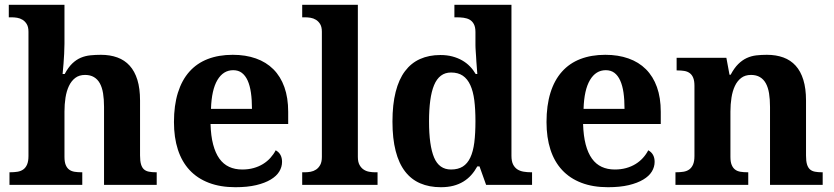

<svg xmlns="http://www.w3.org/2000/svg" viewBox="-20 -780 3517 810"><path d="M418.9 0V-329.1Q418.9 -361.3 414.8 -386.5Q410.6 -411.6 401.1 -428.7Q391.6 -445.8 376.2 -454.8Q360.8 -463.9 338.9 -463.9Q314 -463.9 297.4 -451.2Q280.8 -438.5 270.8 -417.2Q260.7 -396 256.3 -367.9Q252 -339.8 252 -309.1V-118.2Q252 -97.2 257.1 -84.5Q262.2 -71.8 271.5 -64.7Q280.8 -57.6 294.2 -55.4Q307.6 -53.2 324.2 -53.2H327.1V0H20V-53.2H22Q39.1 -53.2 53.2 -55.4Q67.4 -57.6 77.9 -64.9Q88.4 -72.3 94.2 -85.9Q100.1 -99.6 100.1 -122.1V-646Q100.1 -666 93 -678Q85.9 -689.9 75.2 -696.5Q64.5 -703.1 52 -705.1Q39.6 -707 28.8 -707H17.1V-759.8H252V-595.2Q252 -575.7 250.7 -553.2Q249.5 -530.8 248 -511.7Q246.1 -489.3 244.1 -467.8H252.9Q268.1 -496.1 284.9 -512.2Q301.8 -528.3 320.8 -536.4Q339.8 -544.4 361.1 -546.6Q382.3 -548.8 405.8 -548.8Q444.3 -548.8 475.1 -537.6Q505.9 -526.4 527.1 -502.9Q548.3 -479.5 559.6 -443.1Q570.8 -406.7 570.8 -356V-124Q570.8 -100.6 575 -86.7Q579.1 -72.8 587.4 -65.4Q595.7 -58.1 608.4 -55.7Q621.1 -53.2 638.2 -53.2H641.1V0Z M963.9 -483.9Q921.9 -483.9 897.2 -442.4Q872.6 -400.9 870.1 -320.8H1043Q1043 -358.9 1038.6 -389.2Q1034.2 -419.4 1024.7 -440.4Q1015.1 -461.4 1000.2 -472.7Q985.4 -483.9 963.9 -483.9ZM973.1 9.8Q909.7 9.8 861.1 -8.8Q812.5 -27.3 779.8 -62.5Q747.1 -97.7 730.5 -148.7Q713.9 -199.7 713.9 -265.1Q713.9 -335.4 730.5 -388.7Q747.1 -441.9 778.8 -477.5Q810.5 -513.2 856.7 -531Q902.8 -548.8 961.9 -548.8Q1016.1 -548.8 1059.6 -533.4Q1103 -518.1 1133.3 -487.8Q1163.6 -457.5 1179.7 -412.6Q1195.8 -367.7 1195.8 -308.1V-256.8H868.2Q869.6 -206.5 879.2 -170.4Q888.7 -134.3 905.5 -110.8Q922.4 -87.4 946.5 -76.2Q970.7 -64.9 1002 -64.9Q1027.8 -64.9 1049.8 -71Q1071.8 -77.1 1089.6 -88.1Q1107.4 -99.1 1120.8 -114Q1134.3 -128.9 1143.1 -146Q1169.9 -131.3 1169.9 -97.2Q1169.9 -75.7 1158.2 -56.4Q1146.5 -37.1 1122.1 -22.5Q1097.7 -7.8 1060.8 1Q1023.9 9.8 973.1 9.8Z M1266.6 -53.2Q1277.8 -53.2 1290.3 -55.4Q1302.7 -57.6 1313.2 -64.5Q1323.7 -71.3 1330.8 -84Q1337.9 -96.7 1337.9 -118.2V-646Q1337.9 -666 1330.8 -678Q1323.7 -689.9 1313 -696.5Q1302.2 -703.1 1289.8 -705.1Q1277.3 -707 1266.6 -707H1254.9V-759.8H1489.7V-118.2Q1489.7 -96.7 1496.8 -84Q1503.9 -71.3 1514.4 -64.5Q1524.9 -57.6 1537.6 -55.4Q1550.3 -53.2 1561 -53.2H1572.8V0H1254.9V-53.2Z M2137.7 -123Q2137.7 -100.1 2144.5 -86.4Q2151.4 -72.8 2162.8 -65.4Q2174.3 -58.1 2189.2 -55.7Q2204.1 -53.2 2220.7 -53.2H2224.6V0H2030.8L2002.9 -78.1H1993.7Q1982.4 -57.6 1968 -41.5Q1953.6 -25.4 1934.8 -13.9Q1916 -2.4 1892.6 3.7Q1869.1 9.8 1839.8 9.8Q1791 9.8 1752.9 -6.6Q1714.8 -22.9 1688.7 -56.9Q1662.6 -90.8 1649.2 -143.1Q1635.7 -195.3 1635.7 -267.1Q1635.7 -339.4 1649.2 -392.3Q1662.6 -445.3 1688.5 -479.7Q1714.4 -514.2 1752 -531Q1789.6 -547.9 1837.9 -547.9Q1866.2 -547.9 1888.9 -541.7Q1911.6 -535.6 1929.9 -525.1Q1948.2 -514.6 1962.4 -500Q1976.6 -485.4 1986.8 -467.8H1993.7Q1991.7 -495.6 1989.7 -520Q1989.3 -530.3 1988.5 -541Q1987.8 -551.8 1987.1 -561.3Q1986.3 -570.8 1986.1 -578.1Q1985.8 -585.4 1985.8 -589.8V-645Q1985.8 -665.5 1979.2 -678Q1972.7 -690.4 1961.7 -696.8Q1950.7 -703.1 1936 -705.1Q1921.4 -707 1904.8 -707H1897V-759.8H2137.7ZM1882.8 -64.9Q1912.6 -64.9 1932.4 -77.4Q1952.1 -89.8 1964.1 -115.2Q1976.1 -140.6 1981 -179Q1985.8 -217.3 1985.8 -269Q1985.8 -318.4 1981 -356.7Q1976.1 -395 1964.1 -421.1Q1952.1 -447.3 1932.4 -460.7Q1912.6 -474.1 1882.8 -474.1Q1857.9 -474.1 1840.1 -460.7Q1822.3 -447.3 1811.3 -420.9Q1800.3 -394.5 1795.2 -356.2Q1790 -317.9 1790 -268.1Q1790 -166 1811.3 -115.5Q1832.5 -64.9 1882.8 -64.9Z M2535.6 -483.9Q2493.7 -483.9 2469 -442.4Q2444.3 -400.9 2441.9 -320.8H2614.7Q2614.7 -358.9 2610.4 -389.2Q2606 -419.4 2596.4 -440.4Q2586.9 -461.4 2572 -472.7Q2557.1 -483.9 2535.6 -483.9ZM2544.9 9.8Q2481.4 9.8 2432.9 -8.8Q2384.3 -27.3 2351.6 -62.5Q2318.8 -97.7 2302.2 -148.7Q2285.6 -199.7 2285.6 -265.1Q2285.6 -335.4 2302.2 -388.7Q2318.8 -441.9 2350.6 -477.5Q2382.3 -513.2 2428.5 -531Q2474.6 -548.8 2533.7 -548.8Q2587.9 -548.8 2631.3 -533.4Q2674.8 -518.1 2705.1 -487.8Q2735.4 -457.5 2751.5 -412.6Q2767.6 -367.7 2767.6 -308.1V-256.8H2439.9Q2441.4 -206.5 2450.9 -170.4Q2460.4 -134.3 2477.3 -110.8Q2494.1 -87.4 2518.3 -76.2Q2542.5 -64.9 2573.7 -64.9Q2599.6 -64.9 2621.6 -71Q2643.6 -77.1 2661.4 -88.1Q2679.2 -99.1 2692.6 -114Q2706.1 -128.9 2714.8 -146Q2741.7 -131.3 2741.7 -97.2Q2741.7 -75.7 2730 -56.4Q2718.3 -37.1 2693.8 -22.5Q2669.4 -7.8 2632.6 1Q2595.7 9.8 2544.9 9.8Z M3228.5 0V-329.1Q3228.5 -361.3 3224.4 -386.5Q3220.2 -411.6 3210.7 -428.7Q3201.2 -445.8 3185.8 -454.8Q3170.4 -463.9 3148.4 -463.9Q3123.5 -463.9 3106.9 -451.2Q3090.3 -438.5 3080.3 -417.2Q3070.3 -396 3065.9 -367.9Q3061.5 -339.8 3061.5 -309.1V-118.2Q3061.5 -97.2 3066.7 -84.5Q3071.8 -71.8 3081.1 -64.7Q3090.3 -57.6 3103.8 -55.4Q3117.2 -53.2 3133.8 -53.2H3136.7V0H2829.6V-53.2H2831.5Q2848.6 -53.2 2862.8 -55.4Q2877 -57.6 2887.5 -64.9Q2897.9 -72.3 2903.8 -85.9Q2909.7 -99.6 2909.7 -122.1V-418Q2909.7 -439 2904.5 -451.7Q2899.4 -464.4 2889.9 -471.4Q2880.4 -478.5 2867.2 -480.7Q2854 -482.9 2837.4 -482.9H2834.5V-536.1H3044.4L3057.6 -464.8H3062.5Q3077.6 -493.2 3094.5 -509.8Q3111.3 -526.4 3130.4 -535.2Q3149.4 -543.9 3170.7 -546.4Q3191.9 -548.8 3215.3 -548.8Q3253.9 -548.8 3284.7 -537.6Q3315.4 -526.4 3336.7 -502.9Q3357.9 -479.5 3369.1 -443.1Q3380.4 -406.7 3380.4 -356V-124Q3380.4 -100.6 3384.5 -86.7Q3388.7 -72.8 3397 -65.4Q3405.3 -58.1 3418 -55.7Q3430.7 -53.2 3447.8 -53.2H3450.7V0Z"/></svg>

Font: Droid Serif
Style: Bold
Weight: 700
Designer: Monotype Design team
Foundry: Monotype Imaging Inc.
Version: Version 1.03